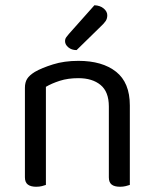

<svg xmlns="http://www.w3.org/2000/svg" viewBox="-20 -707 590 732"><path d="M475 -305V-203H395V-301Q395 -357 363.5 -383Q332 -409 279 -409Q239 -409 208 -399Q177 -389 155 -376V-203H75V-372Q75 -393 83.5 -406.5Q92 -420 113 -433Q139 -448 182 -461.5Q225 -475 279 -475Q370 -475 422.5 -433.5Q475 -392 475 -305ZM75 -258H155V-2Q150 0 140 2.5Q130 5 118 5Q97 5 86 -3.5Q75 -12 75 -31ZM395 -258H475V-2Q470 0 459.5 2.5Q449 5 438 5Q416 5 405.5 -3.5Q395 -12 395 -31ZM243 -578 340 -687Q362 -686 375.5 -674.5Q389 -663 389 -649Q389 -636 383 -627Q377 -618 363 -605L272 -516Q253 -516 240.5 -526.5Q228 -537 228 -550Q228 -559 233 -565.5Q238 -572 243 -578Z"/></svg>

Font: Baloo Bhaijaan 2
Style: Regular
Weight: 400
Designer: Sanskriti Dholi, Noopur Datye and Ek Type
Foundry: Ek Type
Version: Version 1.701